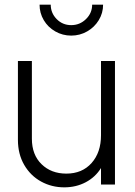

<svg xmlns="http://www.w3.org/2000/svg" viewBox="-20 -793 581 825"><path d="M57 -192V-531H117V-197Q117 -128 158.5 -87.5Q200 -47 265 -47Q333 -47 373.5 -92.5Q414 -138 414 -212V-531H474V0H414V-71Q390 -32 348.5 -10Q307 12 256 12Q202 12 156.5 -13Q111 -38 84 -84.5Q57 -131 57 -192ZM150 -773H198Q198 -737 223.5 -711Q249 -685 286 -685Q323 -685 349.5 -711Q376 -737 376 -773H423Q423 -737 404.5 -706.5Q386 -676 354.5 -658Q323 -640 286 -640Q249 -640 217.5 -658Q186 -676 168 -706.5Q150 -737 150 -773Z"/></svg>

Font: BLUETTI 2.0 Extralight
Style: Roman
Weight: 200
Designer: Stijn de Vries
Foundry: tokotype
Version: Version 2.005;October 31, 2023;FontCreator 14.0.0.2814 64-bi